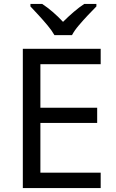

<svg xmlns="http://www.w3.org/2000/svg" viewBox="-20 -964 596 984"><path d="M496 0H97V-714H496V-635H187V-412H478V-334H187V-79H496ZM259 -784Q246 -807 224 -833.5Q202 -860 178 -886Q154 -912 136 -931V-944H196Q222 -927 250 -903Q278 -879 303 -852Q330 -879 358 -903Q386 -927 412 -944H474V-931Q455 -912 430.5 -886Q406 -860 383.5 -833.5Q361 -807 349 -784Z"/></svg>

Font: Noto Sans Limbu
Style: Regular
Weight: 400
Designer: Monotype Design Team
Foundry: Monotype Imaging Inc.
Version: Version 2.004; ttfautohint (v1.8.4.7-5d5b)